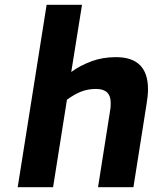

<svg xmlns="http://www.w3.org/2000/svg" viewBox="-20 -783 639 803"><path d="M175 -763H323L278 -482Q315 -509 362 -526.5Q409 -544 465 -544Q599 -544 599 -410Q599 -383 593 -348L538 0H390L442 -330Q443 -338 443 -353Q443 -411 382 -411Q347 -411 318.5 -399.5Q290 -388 260 -366L202 0H54Z"/></svg>

Font: Exo
Style: Bold Italic
Weight: 700
Italic angle: -9°
Designer: Natanael Gama
Foundry: Natanael Gama
Version: Version 1.500; ttfautohint (v1.6)